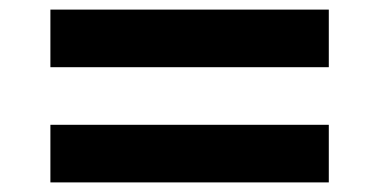

<svg xmlns="http://www.w3.org/2000/svg" viewBox="-20 -490 789 400"><path d="M85 -350V-470H665V-350ZM85 -110V-230H665V-110Z"/></svg>

Font: M PLUS 2
Style: Bold
Weight: 700
Designer: Coji Morishita
Foundry: UNDERFOREST DESIGN
Version: Version 1.001